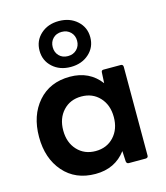

<svg xmlns="http://www.w3.org/2000/svg" viewBox="-122 -924 886 1027"><g transform="rotate(-15 320.5 -410.5)"><path d="M312 -108Q374 -108 413 -150Q452 -192 452 -259Q452 -326 413 -368Q374 -410 312 -410Q250 -410 211 -368Q172 -326 172 -259Q172 -192 211 -150Q250 -108 312 -108ZM300 -637Q330 -637 349 -656Q368 -675 368 -704Q368 -733 349 -752Q330 -771 300 -771Q270 -771 251.5 -752Q233 -733 233 -704Q233 -675 251.5 -656Q270 -637 300 -637ZM280 10Q169 10 103.5 -65Q38 -140 38 -259Q38 -378 103.5 -453Q169 -528 280 -528Q388 -528 449 -447L452 -505Q452 -518 464 -518H560Q572 -518 573 -505V-13Q573 -1 560 0H466Q454 0 452 -13L449 -71Q388 10 280 10ZM300 -577Q239 -577 199.5 -613Q160 -649 160 -704Q160 -759 199.5 -795Q239 -831 300 -831Q361 -831 401 -795Q441 -759 441 -704Q441 -649 401 -613Q361 -577 300 -577Z"/></g></svg>

Font: YamahaIndonesia935. App
Style: Bold
Weight: 700
Designer: Dalton Maag Ltd
Foundry: Dalton Maag Ltd
Version: Version 1.002; January 01, 2024; Regular/Italic